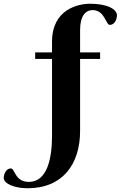

<svg xmlns="http://www.w3.org/2000/svg" viewBox="-193 -780 645 1026"><path d="M302 -726C367 -726 372 -647 394 -647C418 -647 432 -675 432 -698C432 -730 382 -760 289 -760C224 -760 85 -730 85 -557V-500H-5V-465H85V-55C85 63 61 192 -39 192C-114 192 -113 120 -135 120C-159 120 -173 148 -173 171C-173 203 -112 226 -46 226C142 226 235 97 235 -80V-465H342V-500H235V-620C235 -696 265 -726 302 -726Z"/></svg>

Font: Berkshire Swash
Style: Regular
Weight: 700
Designer: Astigmatic (AOETI)
Foundry: Astigmatic (AOETI)
Version: Version 1.000